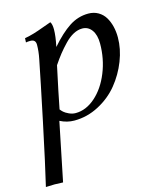

<svg xmlns="http://www.w3.org/2000/svg" viewBox="-123 -582 793 949"><g transform="rotate(-15 273.5 -107.5)"><path d="M142.1 -15.6Q135.7 16.1 111.1 136.2Q86.4 256.3 81.1 283.2Q55.7 281.7 37.6 281.7L-6.8 283.2Q17.6 181.2 62.3 -31Q106.9 -243.2 125 -335.9Q132.8 -374 132.8 -407.7Q132.8 -434.6 106 -434.6Q91.8 -434.6 83 -432.6L84 -454.1Q108.4 -458.5 130.6 -465.1Q152.8 -471.7 182.9 -482.9Q212.9 -494.1 225.1 -498Q233.4 -486.3 233.4 -459Q233.4 -425.3 222.2 -372.1Q273.4 -431.2 318.8 -460.9Q364.3 -490.7 417 -490.7Q445.3 -490.7 467.5 -477.8Q489.7 -464.8 502.7 -443.1Q515.6 -421.4 522 -395Q528.3 -368.7 528.3 -339.4Q528.3 -280.8 504.6 -220.2Q481 -159.7 440.4 -110.1Q399.9 -60.5 340.3 -29.1Q280.8 2.4 214.8 2.4Q177.2 2.4 142.1 -15.6ZM202.1 -284.2Q172.4 -147 157.7 -69.8Q163.1 -62.5 171.4 -54.9Q179.7 -47.4 196.3 -39.6Q212.9 -31.7 230.5 -31.7Q283.7 -31.7 331.3 -73.5Q378.9 -115.2 407.2 -185.1Q435.5 -254.9 435.5 -333Q435.5 -377 417.2 -402.1Q398.9 -427.2 368.7 -427.2Q346.2 -427.2 323.2 -415Q300.3 -402.8 278.1 -379.6Q255.9 -356.4 239 -335.2Q222.2 -314 202.1 -284.2Z"/></g></svg>

Font: Flanker
Style: Italic
Weight: 400
Italic angle: -12°
Designer: Flanker
Version: Version 2.027